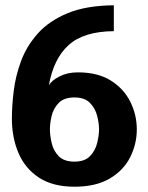

<svg xmlns="http://www.w3.org/2000/svg" viewBox="-20 -697 562 727"><path d="M25 -248Q25 -296 32 -353Q39 -410 60 -466.5Q81 -523 123.5 -570.5Q166 -618 236 -647Q306 -676 411 -677V-579Q297 -578 240 -526.5Q183 -475 165 -374Q175 -392 205 -407.5Q235 -423 275 -423Q350 -423 399.5 -392Q449 -361 473.5 -311.5Q498 -262 498 -207Q498 -152 473 -102Q448 -52 395.5 -21Q343 10 262 10Q180 10 127.5 -24.5Q75 -59 50 -117.5Q25 -176 25 -248ZM169 -207Q169 -185 175.5 -156Q182 -127 202 -106Q222 -85 262 -85Q301 -85 321 -106Q341 -127 348 -156Q355 -185 355 -207Q355 -230 348 -258Q341 -286 321 -307Q301 -328 262 -328Q222 -328 202 -307Q182 -286 175.5 -258Q169 -230 169 -207Z"/></svg>

Font: Epunda Sans
Style: Bold
Weight: 700
Designer: Simon Atzbach
Foundry: typofactur
Version: Version 2.204; ttfautohint (v1.8.4.7-5d5b)